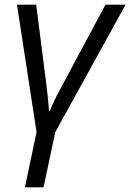

<svg xmlns="http://www.w3.org/2000/svg" viewBox="-20 -556 554 816"><path d="M135.3 5.4 52.2 -536.1H133.8L177.7 -192.4Q183.6 -144.5 188.5 -85H191.9Q205.1 -117.7 221.7 -150.4L428.2 -536.1H513.7L214.8 5.9L165 240.2H85.9Z"/></svg>

Font: Viking Open Sans
Style: Italic
Weight: 400
Italic angle: -12°
Foundry: Ascender Corporation
Version: Version 2.000